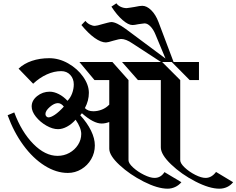

<svg xmlns="http://www.w3.org/2000/svg" viewBox="-20 -1063 1426 1158"><path d="M1386 36Q1371 55 1349.5 65Q1328 75 1303 75Q1243 75 1158.5 31.5Q1074 -12 1012 -71.5Q950 -131 950 -174V-580H868H812L716 -689H951L779 -801Q740 -828 710 -828Q701 -828 665 -818Q630 -807 619 -807Q589 -807 550.5 -834.5Q512 -862 471 -912L495 -937Q506 -923 522 -915Q538 -907 552 -907Q563 -907 603 -919Q610 -921 627.5 -925.5Q645 -930 652 -930Q681 -930 739 -888L978 -710L918 -854Q906 -884 888 -903Q870 -922 852 -922Q842 -921 832 -919.5Q822 -918 814 -917Q791 -912 779 -912Q754 -912 719.5 -942Q685 -972 652 -1023L682 -1043Q691 -1030 708 -1022Q725 -1014 744 -1014Q750 -1014 766 -1017Q782 -1020 791 -1021Q824 -1028 838 -1028Q865 -1028 892 -1001.5Q919 -975 936 -930L1027 -689H1180V-580H1124L1016 -689H958L1067 -580V-97Q1067 -78 1094 -52.5Q1121 -27 1157.5 -8.5Q1194 10 1220 10Q1256 10 1283 -26ZM972 -25 1074 36Q1058 55 1036 65Q1014 75 991 75Q931 75 847 32.5Q763 -10 701 -67.5Q639 -125 639 -166V-327Q615 -318 593 -318Q544 -318 474 -380L464 -368Q506 -322 529 -275Q552 -228 552 -186Q552 -141 530 -103Q508 -65 470.5 -42.5Q433 -20 389 -20Q319 -20 249 -64Q179 -108 121 -187Q63 -266 26 -368L66 -385Q110 -267 181 -195Q252 -123 327 -123Q366 -123 398.5 -141Q431 -159 450.5 -189.5Q470 -220 470 -255Q470 -292 436 -341Q412 -314 384 -299Q356 -284 330 -284Q297 -284 259.5 -305.5Q222 -327 196.5 -359Q171 -391 171 -421Q171 -457 204 -483.5Q237 -510 280 -510Q306 -510 334.5 -495.5Q363 -481 387 -455Q405 -473 415 -500Q425 -527 425 -554Q425 -588 404 -611Q383 -634 349 -634Q306 -634 262 -614Q218 -594 180 -558L92 -649Q125 -680 172.5 -696Q220 -712 277 -712Q336 -712 391.5 -680.5Q447 -649 481.5 -600Q516 -551 516 -503Q516 -456 492 -411Q510 -392 543 -392Q569 -392 594.5 -402Q620 -412 639 -432V-580H550L459 -689H658L755 -580V-97Q755 -78 783 -52.5Q811 -27 848.5 -8.5Q886 10 912 10Q950 10 972 -25ZM365 -420Q349 -441 329 -441Q307 -441 280.5 -418Q254 -395 254 -375Q254 -367 259.5 -361Q265 -355 272 -355Q287 -355 311 -371Q335 -387 365 -420Z"/></svg>

Font: Amita
Style: Bold
Weight: 700
Designer: Eduardo Rodriguez Tunni, Modular Infotech, Brian J. Bonislawsky
Foundry: Eduardo Rodriguez Tunni, Modular Infotech, Brian J. Bonislawsky
Version: Version 1.003